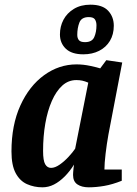

<svg xmlns="http://www.w3.org/2000/svg" viewBox="-20 -790 583 820"><path d="M161 10Q126 10 95.5 -3.5Q65 -17 47 -50.5Q29 -84 29 -143Q29 -256 67 -339.5Q105 -423 168.5 -469Q232 -515 307 -515Q336 -515 366 -508.5Q396 -502 408 -498L434 -533L502 -523L443 -215Q436 -176 431 -134Q426 -92 426 -66H500V-18Q460 -2 425 4Q390 10 359 10Q329 10 310.5 -2.5Q292 -15 292 -43Q292 -47 292.5 -54.5Q293 -62 294 -71Q295 -80 296 -87Q278 -58 256 -36Q234 -14 210.5 -2Q187 10 161 10ZM198 -73Q215 -73 235 -87Q255 -101 273 -120.5Q291 -140 301 -155L357 -437Q343 -443 331.5 -445.5Q320 -448 306 -448Q272 -448 246 -424.5Q220 -401 201.5 -359Q183 -317 173.5 -262.5Q164 -208 164 -145Q164 -104 173 -88.5Q182 -73 198 -73ZM336 -558Q286 -558 261 -582Q236 -606 236 -643Q236 -677 251 -705.5Q266 -734 295.5 -752Q325 -770 366 -770Q418 -770 442 -744Q466 -718 466 -680Q466 -643 449.5 -615.5Q433 -588 403.5 -573Q374 -558 336 -558ZM343 -610Q373 -610 382.5 -631.5Q392 -653 392 -682Q392 -697 385.5 -707Q379 -717 359 -717Q328 -717 319 -693.5Q310 -670 310 -641Q310 -627 317 -618.5Q324 -610 343 -610Z"/></svg>

Font: Manuale
Style: Bold Italic
Weight: 700
Italic angle: -11°
Version: Version 1.002